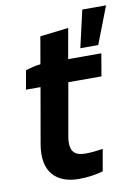

<svg xmlns="http://www.w3.org/2000/svg" viewBox="-83 -781 616 844"><g transform="rotate(-10 225.0 -358.5)"><path d="M202 7C237 7 281 1 309 -8L326 -105C308 -102 272 -98 250 -98C204 -98 174 -114 187 -187L228 -420H376L393 -520H245L269 -655L142 -640L121 -519C98 -517 72 -510 54 -504L39 -420H104L61 -174C39 -50 101 7 202 7ZM306 -558H386L450 -724H344Z"/></g></svg>

Font: Fixel Text 20240404 SemiBold
Style: Italic
Weight: 600
Width: 4
Italic angle: -10°
Designer: AlfaBravo + MacPaw
Foundry: Kyrylo Tkachov, Marchela Mozhyna, Serhii Makarenko, Maria Weinstein, Zakhar Kryvoshyya
Version: Version 1.211;Glyphs 3.2 (3225)